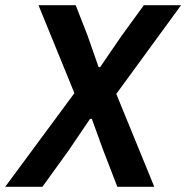

<svg xmlns="http://www.w3.org/2000/svg" viewBox="-48 -718 716 738"><path d="M545 0H403L349 -140L305 -261H298L216 -140L115 0H-28L238 -360L100 -698H243L289 -580L331 -460H337L419 -580L505 -698H648L399 -357Z"/></svg>

Font: IBM Plex Mono SemiBold
Style: Italic
Weight: 600
Italic angle: -9°
Monospace: yes
Designer: Mike Abbink, Paul van der Laan, Pieter van Rosmalen
Foundry: Bold Monday
Version: Version 2.3